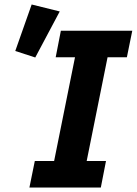

<svg xmlns="http://www.w3.org/2000/svg" viewBox="-20 -835 609 855"><path d="M429 0H111L135 -118H221L314 -580H228L251 -698H569L545 -580H459L366 -118H452ZM246 -784 137 -579 48 -608 121 -815Z"/></svg>

Font: IBM Plex Sans
Style: Italic
Weight: 400
Italic angle: -11.31°
Designer: Mike Abbink, Paul van der Laan, Pieter van Rosmalen
Foundry: Bold Monday
Version: Version 3.201